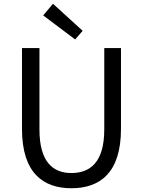

<svg xmlns="http://www.w3.org/2000/svg" viewBox="-20 -989 761 1022"><path d="M360 13C510 13 624 -67 624 -303V-733H535V-300C535 -123 458 -68 360 -68C265 -68 190 -123 190 -300V-733H97V-303C97 -67 211 13 360 13ZM380 -779 420 -825 262 -969 210 -907Z"/></svg>

Font: Noto Sans Japanese Regular
Style: Regular
Weight: 400
Designer: Ryoko NISHIZUKA (kana & ideographs); Paul D. Hunt (Latin, Greek & Cyrillic); Wenlong ZHANG (bopomofo); Sandoll Communica
Foundry: Adobe Systems Incorporated
Version: Version 1.000;PS 1;hotconv 1.0.78;makeotf.lib2.5.61930